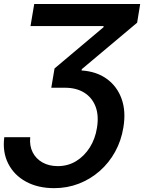

<svg xmlns="http://www.w3.org/2000/svg" viewBox="-39 -748 738 983"><path d="M-17.1 -45.4H115.7Q111.3 -1.5 128.4 32Q145.5 65.4 179 84Q212.4 102.5 256.8 102.5Q309.1 102.5 351.1 76.7Q393.1 50.8 420.9 6.6Q448.7 -37.6 457.5 -93.8Q467.8 -157.2 450 -203.1Q432.1 -249 391.8 -273.9Q351.6 -298.8 293.5 -298.8H223.6L240.2 -397.5L491.2 -608.9V-614.7H117.2L136.2 -727.5H678.7L663.1 -631.8L379.9 -394L378.4 -387.2Q455.6 -382.3 508.3 -343.8Q561 -305.2 583.7 -241.7Q606.4 -178.2 592.8 -96.2Q582 -28.3 550.5 28.8Q519 85.9 471.4 127.7Q423.8 169.4 364.5 192.4Q305.2 215.3 238.3 215.3Q155.3 215.3 94.2 182.1Q33.2 148.9 3.2 89.8Q-26.9 30.8 -17.1 -45.4Z"/></svg>

Font: Inter Tight SemiBold
Style: Italic
Weight: 600
Italic angle: -9.39999°
Designer: Rasmus Andersson
Foundry: rsms
Version: Version 3.004